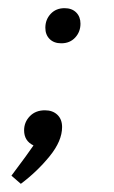

<svg xmlns="http://www.w3.org/2000/svg" viewBox="-20 -340 278 470"><path d="M177 -282Q177 -262 164 -248Q151 -234 130 -234Q112 -234 101.5 -244.5Q91 -255 91 -272Q91 -292 104 -306Q117 -320 138 -320Q156 -320 166.5 -309.5Q177 -299 177 -282ZM132 -29Q132 5 101.5 42.5Q71 80 31 110L8 90Q50 34 62 16Q39 5 39 -21Q39 -41 53 -55.5Q67 -70 90 -70Q109 -70 120.5 -59Q132 -48 132 -29Z"/></svg>

Font: Cambay Devanagari
Style: Italic
Weight: 400
Italic angle: -11°
Designer: Pooja Saxena
Foundry: Pooja Saxena
Version: Version 1.018;PS 001.018;hotconv 1.0.70;makeotf.lib2.5.58329